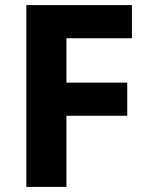

<svg xmlns="http://www.w3.org/2000/svg" viewBox="-20 -734 572 754"><path d="M240.9 0H83.5V-714H498V-583.8H240.9V-409.6H479.7V-279.4H240.9Z"/></svg>

Font: Noto Sans Oriya
Style: Regular
Weight: 400
Designer: Amélie Bonet and Sol Matas
Foundry: Google LLC
Version: Version 2.006